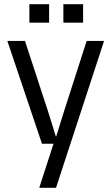

<svg xmlns="http://www.w3.org/2000/svg" viewBox="-20 -695 526 915"><path d="M167 200 235 -10H180L15 -500H99L210 -161L246 -45H248L284 -161L393 -500H476L247 200ZM120 -587V-675H214V-587ZM282 -587V-675H376V-587Z"/></svg>

Font: TASA Orbiter Display
Style: Regular
Weight: 400
Designer: Weizhong Zhang
Version: Version 1.000;Glyphs 3.1.2 (3151)